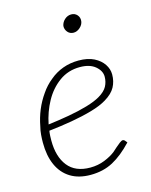

<svg xmlns="http://www.w3.org/2000/svg" viewBox="-109 -783 677 860"><g transform="rotate(-15 229.0 -352.5)"><path d="M204 6Q149 6 111 -17.5Q73 -41 53.5 -84.5Q34 -128 34 -188Q34 -206 35.5 -225Q37 -244 42 -263Q49 -301 63.5 -336Q78 -371 100 -402Q110 -417 122.5 -430.5Q135 -444 149 -455Q176 -478 210 -490.5Q244 -503 283 -503Q326 -503 354.5 -488.5Q383 -474 398 -451.5Q413 -429 413 -404Q413 -372 399 -346Q385 -320 350 -299Q322 -282 278.5 -269.5Q235 -257 183 -248Q131 -239 76 -233Q74 -222 73.5 -209.5Q73 -197 73 -188Q73 -113 107.5 -69.5Q142 -26 211 -26Q247 -26 278 -38.5Q309 -51 329 -67Q337 -74 347.5 -83.5Q358 -93 367.5 -100Q377 -107 382 -107Q387 -107 391 -103L400 -92Q354 -43 308.5 -18.5Q263 6 204 6ZM80 -261Q129 -267 177 -275.5Q225 -284 264 -295.5Q303 -307 327 -321Q356 -338 367 -358.5Q378 -379 378 -403Q378 -430 352.5 -451.5Q327 -473 281 -473Q227 -473 185.5 -443Q144 -413 117.5 -365Q91 -317 80 -261ZM295 -629Q278 -629 267.5 -641.5Q257 -654 258 -670Q261 -687 274.5 -699Q288 -711 305 -711Q322 -711 332.5 -699Q343 -687 341 -670Q339 -654 325 -641.5Q311 -629 295 -629Z"/></g></svg>

Font: Aleo ExtraLight
Style: Italic
Weight: 250
Italic angle: -7°
Designer: Alessio Laiso
Foundry: Alessio Laiso
Version: Version 2.001;gftools[0.9.29]